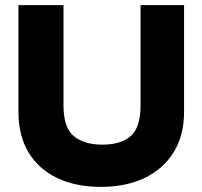

<svg xmlns="http://www.w3.org/2000/svg" viewBox="-20 -720 791 750"><path d="M374 10Q275 10 202.5 -25Q130 -60 91 -125.5Q52 -191 52 -283V-700H228V-308Q228 -222 268 -188.5Q308 -155 380 -155Q452 -155 490.5 -188.5Q529 -222 529 -308V-700H699V-283Q699 -191 658.5 -125.5Q618 -60 545 -25Q472 10 374 10Z"/></svg>

Font: REM Medium
Style: Bold
Weight: 700
Version: Version 1.005;gftools[0.9.28]